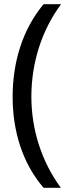

<svg xmlns="http://www.w3.org/2000/svg" viewBox="-20 -734 340 912"><path d="M40 -274C40 -113 86 41 187 158H269C177 33 129 -120 129 -275C129 -433 177 -589 270 -714H187C86 -593 40 -437 40 -274Z"/></svg>

Font: Noto Sans Cuneiform
Style: Regular
Weight: 400
Designer: Monotype Design Team
Foundry: Monotype Imaging Inc.
Version: Version 2.001